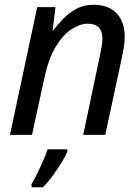

<svg xmlns="http://www.w3.org/2000/svg" viewBox="-20 -569 592 810"><path d="M22 0 137 -539H214L202 -440H204Q223 -465 247 -490Q271 -515 302.5 -532Q334 -549 375 -549Q416 -549 445.5 -533Q475 -517 490.5 -487Q506 -457 506 -414Q506 -391 502 -367Q498 -343 494 -325L424 0H331L402 -337Q407 -360 409.5 -375.5Q412 -391 412 -405Q412 -437 397 -453Q382 -469 350 -469Q318 -469 281.5 -445.5Q245 -422 214 -370Q183 -318 165 -230L115 0ZM113 208Q123 191 136 165Q149 139 161.5 110.5Q174 82 181 61H264V71Q258 87 241.5 114Q225 141 204 170Q183 199 161 221H113Z"/></svg>

Font: Noto Sans Display
Style: Italic
Weight: 400
Italic angle: -12°
Designer: Monotype Design Team
Foundry: Monotype Imaging Inc.
Version: Version 2.003